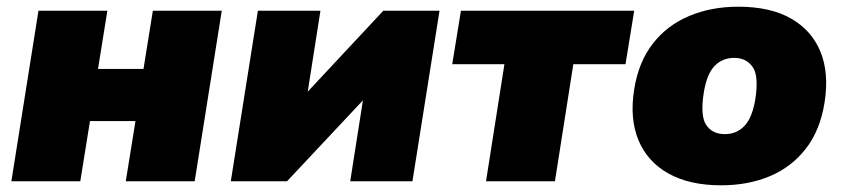

<svg xmlns="http://www.w3.org/2000/svg" viewBox="-20 -542 2526 574"><path d="M14 0 95 -510H301L273 -336H409L437 -510H643L562 0H356L385 -180H249L220 0Z M670 0 751 -510H938L900 -268L1126 -510H1294L1213 0H1027L1065 -242L838 0Z M1433 0 1488 -350H1332L1358 -510H1876L1850 -350H1694L1639 0Z M2136 12Q2041 12 1978 -23.5Q1915 -59 1888.5 -123.5Q1862 -188 1876 -275Q1889 -357 1932 -412Q1975 -467 2041 -494.5Q2107 -522 2187 -522Q2283 -522 2345 -486.5Q2407 -451 2433 -387Q2459 -323 2445 -235Q2432 -153 2389.5 -98Q2347 -43 2282 -15.5Q2217 12 2136 12ZM2147 -141Q2182 -141 2205.5 -165.5Q2229 -190 2238 -245Q2249 -315 2230 -342Q2211 -369 2175 -369Q2140 -369 2116.5 -345Q2093 -321 2084 -265Q2073 -195 2091.5 -168Q2110 -141 2147 -141Z"/></svg>

Font: Mulish ExtraBlack
Style: Italic
Weight: 1000
Italic angle: -9°
Designer: Vernon Adams
Foundry: Vernon Adams
Version: Version 3.603; ttfautohint (v1.8.3)